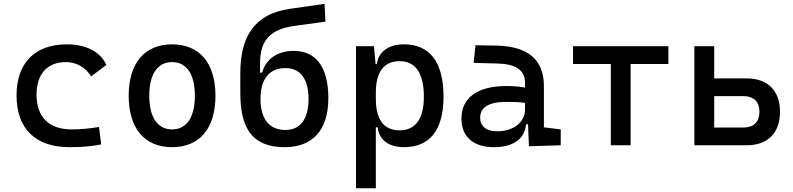

<svg xmlns="http://www.w3.org/2000/svg" viewBox="-20 -759 4142 1003"><path d="M342.8 9.8C397 9.8 455.1 6.8 508.8 -4.9L497.1 -95.7C451.2 -87.9 402.8 -83 354.5 -83C236.8 -83 170.9 -146.5 170.9 -264.6C170.9 -373 227.5 -434.6 325.2 -434.6C379.4 -434.6 426.8 -407.2 456.1 -359.9L535.6 -419.9C504.9 -488.3 429.7 -527.3 329.1 -527.3C160.6 -527.3 66.4 -428.7 66.4 -259.8C66.4 -85.9 166.5 9.8 342.8 9.8Z M878.9 9.8C1022.5 9.8 1105.5 -87.9 1105.5 -258.8C1105.5 -429.7 1022.5 -527.3 878.9 -527.3C735.4 -527.3 652.3 -429.7 652.3 -258.8C652.3 -87.9 735.4 9.8 878.9 9.8ZM878.9 -83C802.7 -83 759.8 -146.5 759.8 -258.8C759.8 -371.1 802.7 -434.6 878.9 -434.6C955.1 -434.6 998 -371.1 998 -258.8C998 -146.5 955.1 -83 878.9 -83Z M1466.8 9.8C1611.8 9.8 1695.3 -77.6 1695.3 -246.6C1695.3 -409.7 1629.4 -493.2 1514.6 -493.2C1430.7 -493.2 1369.1 -452.1 1349.6 -379.9H1338.4V-426.8C1338.4 -551.8 1394.5 -606.9 1520 -624L1680.2 -646L1675.3 -738.8L1494.1 -712.9C1311 -686.5 1235.4 -570.3 1235.4 -377V-273.9C1235.4 -94.2 1293 9.8 1466.8 9.8ZM1471.2 -80.1C1389.6 -80.1 1340.8 -133.8 1340.8 -241.7C1340.8 -349.6 1389.6 -403.3 1471.2 -403.3C1546.9 -403.3 1591.8 -349.6 1591.8 -241.7C1591.8 -133.8 1546.9 -80.1 1471.2 -80.1Z M1839.8 224.6H1943.4V-93.8H1953.1C1959.5 -28.8 2010.7 9.8 2090.3 9.8C2226.1 9.8 2296.9 -80.6 2296.9 -253.9C2296.9 -433.6 2226.1 -527.3 2090.3 -527.3C2009.8 -527.3 1957 -488.8 1948.2 -423.8H1941.9L1933.6 -517.6H1839.8ZM1943.4 -241.2V-276.4C1943.4 -383.3 1985.8 -439.5 2067.4 -439.5C2150.9 -439.5 2194.3 -376 2194.3 -253.9C2194.3 -138.2 2150.9 -78.1 2067.4 -78.1C1985.8 -78.1 1943.4 -134.3 1943.4 -241.2Z M2743.2 4.9 2909.2 0V-83L2821.3 -93.8V-309.6C2821.3 -446.3 2739.3 -518.6 2568.4 -521L2463.9 -522.5L2454.1 -430.7L2578.1 -427.2C2673.8 -424.8 2722.7 -394 2722.7 -325.2V-301.3C2694.3 -307.1 2662.1 -309.6 2625 -309.6C2475.6 -309.6 2390.6 -249 2390.6 -139.6C2390.6 -44.4 2452.6 9.8 2560.5 9.8C2656.7 9.8 2720.7 -29.8 2728 -109.4H2738.3ZM2722.7 -221.7V-185.5C2722.7 -130.9 2673.8 -73.2 2577.1 -73.2C2520.5 -73.2 2488.3 -99.1 2488.3 -144.5C2488.3 -198.7 2534.7 -226.6 2623 -226.6C2656.7 -226.6 2689.5 -226.6 2722.7 -221.7Z M3170.9 0H3274.4V-424.8H3471.7V-517.6H2973.6V-424.8H3170.9Z M3607.4 0H3878.9C3990.7 0 4054.7 -63.5 4054.7 -174.8C4054.7 -286.1 3990.7 -349.6 3878.9 -349.6H3710.9V-517.6H3607.4ZM3710.9 -92.8V-256.8H3865.2C3917.5 -256.8 3947.3 -227.1 3947.3 -174.8C3947.3 -122.6 3917.5 -92.8 3865.2 -92.8Z"/></svg>

Font: Cascadia Mono NF
Style: Regular
Weight: 400
Monospace: yes
Designer: Aaron Bell
Foundry: Saja Typeworks
Version: Version 2404.023